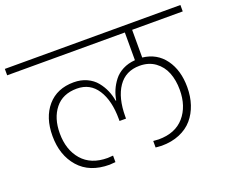

<svg xmlns="http://www.w3.org/2000/svg" viewBox="-139 -911 1177 989"><g transform="rotate(-20 449.0 -416.0)"><path d="M591.8 -91.8Q586.9 -91.8 559.1 -94.2V-129.9Q581.5 -127.9 588.9 -127.9Q680.2 -127.9 729 -184.3Q777.8 -240.7 777.8 -331.1Q777.8 -383.8 761.5 -425.3Q745.1 -466.8 710 -492.4Q674.8 -518.1 625 -518.1Q547.9 -518.1 507.3 -458.7Q466.8 -399.4 466.8 -296.9V-286.1H431.2V-296.9Q431.2 -397.9 392.3 -458Q353.5 -518.1 280.8 -518.1Q203.1 -518.1 161.6 -466.1Q120.1 -414.1 120.1 -331.1Q120.1 -240.7 168.9 -184.3Q217.8 -127.9 309.1 -127.9Q319.3 -127.9 338.9 -129.9V-94.2Q311 -91.8 306.2 -91.8Q197.8 -91.8 138.9 -158.7Q80.1 -225.6 80.1 -331.1Q80.1 -432.1 132.6 -493.2Q185.1 -554.2 276.9 -554.2Q316.4 -554.2 348.1 -539.6Q379.9 -524.9 399.9 -500.2Q419.9 -475.6 431.6 -448.2Q443.4 -420.9 448.2 -391.1H451.2Q456.1 -419.9 467 -445.6Q478 -471.2 496.6 -495.4Q515.1 -519.5 544.9 -534.9Q574.7 -550.3 612.8 -553.2V-705.1H-32.2V-740.2H930.2V-705.1H652.8V-553.2Q731 -544.4 774.9 -483.9Q818.8 -423.3 818.8 -331.1Q818.8 -279.8 804.4 -236.6Q790 -193.4 762.2 -160.9Q734.4 -128.4 690.7 -110.1Q647 -91.8 591.8 -91.8Z"/></g></svg>

Font: SVN-Poppins ExtraLight
Style: Regular
Weight: 200
Designer: Ninad Kale (Devanagari), Jonny Pinhorn (Latin)
Foundry: Indian Type Foundry
Version: Version 3.002 2017